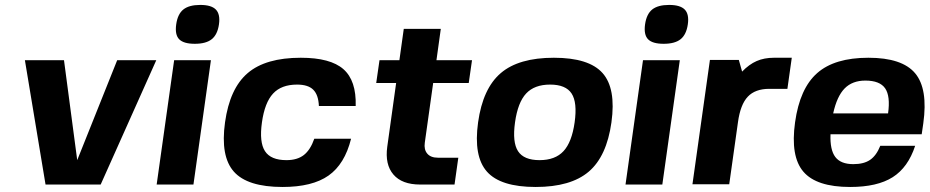

<svg xmlns="http://www.w3.org/2000/svg" viewBox="-20 -742 3738 772"><path d="M290.5 -98.1 451.2 -500H608.4L384.8 0H163.1L80.1 -500H237.3Z M757.8 0H609.9L680.2 -500H828.1ZM860.4 -644Q854.5 -603 831.5 -584.5Q808.6 -565.9 763.2 -565.9Q718.3 -565.9 700.4 -584.2Q682.6 -602.5 688.5 -644Q694.3 -685.5 717.3 -703.9Q740.2 -722.2 785.2 -722.2Q830.1 -722.2 848.1 -703.4Q866.2 -684.6 860.4 -644Z M1243.7 -184.1H1391.6Q1366.2 -82 1301 -36.1Q1235.8 9.8 1116.2 9.8Q975.1 9.8 920.4 -51.8Q865.7 -113.3 884.8 -250Q903.8 -386.7 976.1 -448.2Q1048.3 -509.8 1189.5 -509.8Q1308.6 -509.8 1360.8 -463.9Q1413.1 -418 1410.2 -315.9H1262.2Q1260.3 -360.8 1239.5 -381.3Q1218.8 -401.9 1174.3 -401.9Q1111.3 -401.9 1077.9 -365.7Q1044.4 -329.6 1033.2 -250Q1022 -170.4 1045.4 -134.3Q1068.8 -98.1 1131.8 -98.1Q1175.3 -98.1 1201.7 -118.7Q1228 -139.2 1243.7 -184.1Z M1688 -168Q1684.1 -140.6 1698 -124.3Q1711.9 -107.9 1740.7 -107.9H1822.8L1807.6 0H1669.4Q1596.2 0 1561.8 -40.3Q1527.3 -80.6 1537.1 -151.9L1572.8 -408.2H1492.7L1505.9 -500H1585.9L1603.5 -626H1752.4L1734.9 -500H1877.9L1864.7 -408.2H1721.7Z M1993.7 -448.2Q2065.9 -509.8 2207 -509.8Q2348.1 -509.8 2402.8 -448.2Q2457.5 -386.7 2438.5 -250Q2419.4 -113.3 2347.2 -51.8Q2274.9 9.8 2133.8 9.8Q1992.7 9.8 1938 -51.8Q1883.3 -113.3 1902.3 -250Q1921.4 -386.7 1993.7 -448.2ZM2290.5 -250Q2301.8 -330.1 2278.3 -366Q2254.9 -401.9 2191.9 -401.9Q2128.9 -401.9 2095.5 -366Q2062 -330.1 2050.8 -250Q2039.6 -169.9 2063 -134Q2086.4 -98.1 2149.4 -98.1Q2212.4 -98.1 2245.8 -134.3Q2279.3 -170.4 2290.5 -250Z M2643.1 0H2495.1L2565.4 -500H2713.4ZM2745.6 -644Q2739.7 -603 2716.8 -584.5Q2693.8 -565.9 2648.4 -565.9Q2603.5 -565.9 2585.7 -584.2Q2567.9 -602.5 2573.7 -644Q2579.6 -685.5 2602.5 -703.9Q2625.5 -722.2 2670.4 -722.2Q2715.3 -722.2 2733.4 -703.4Q2751.5 -684.6 2745.6 -644Z M3074.2 -384.8H3073.2Q3016.6 -384.8 2986.8 -353.3Q2957 -321.8 2947.3 -251L2912.1 -1H2764.2L2834.5 -501H2950.7L2963.9 -454.1Q2992.2 -483.4 3022.5 -496.6Q3052.7 -509.8 3091.8 -509.8H3163.6L3146 -384.8Z M3319.3 -202.1Q3316.9 -139.6 3338.6 -110.8Q3360.4 -82 3411.1 -82Q3453.6 -82 3478.8 -99.4Q3503.9 -116.7 3519.5 -155.8H3659.7Q3631.3 -68.8 3569.3 -29.5Q3507.3 9.8 3398.4 9.8Q3262.7 9.8 3210.2 -51.8Q3157.7 -113.3 3176.8 -250Q3195.8 -386.7 3265.9 -448.2Q3335.9 -509.8 3471.7 -509.8Q3607.4 -509.8 3659.7 -447.3Q3711.9 -384.8 3692.4 -246.1L3686 -202.1ZM3459.5 -418Q3407.2 -418 3376.2 -386.5Q3345.2 -355 3330.1 -286.1H3550.8Q3560.5 -355.5 3539.1 -386.7Q3517.6 -418 3459.5 -418Z"/></svg>

Font: Fivo Sans
Style: Italic
Weight: 700
Designer: Alexander Slobzheninov
Foundry: Alexander Slobzheninov
Version: 1.0